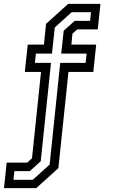

<svg xmlns="http://www.w3.org/2000/svg" viewBox="-28 -770 592 990"><path d="M-7.5 200 6.5 68.5H112.5L137 46L183.5 -399H100L115 -540H198.5L209.5 -647L323.5 -750H490L476 -618.5H370L345.5 -596L340 -540H468L453 -399H325L273 97L159 200ZM41.5 157H141L228 78.5L282.5 -446H413.5L418.5 -493.5H287.5L300.5 -611.5L357 -662.5H436.5L441 -707H341.5L254.5 -628.5L240 -493.5H157L152 -446H235L182 61.5L125.5 112.5H46Z"/></svg>

Font: Tourney Thin Medium
Style: Regular
Weight: 500
Version: Version 1.015